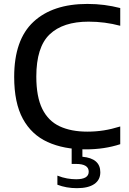

<svg xmlns="http://www.w3.org/2000/svg" viewBox="-20 -770 674 1002"><path d="M428 9.5Q312.5 9.5 228.5 -28.8Q144.5 -67 99.2 -150.2Q54 -233.5 54 -368.5Q54 -562.5 154.5 -656Q255 -749.5 436 -749.5Q482.5 -749.5 524.5 -744Q566.5 -738.5 607.5 -728V-635.5Q527.5 -657 442.5 -657Q308.5 -657 239 -590.5Q169.5 -524 169.5 -370.5Q169.5 -264.5 200.8 -201.5Q232 -138.5 291.5 -110.8Q351 -83 435.5 -83Q480 -83 521.2 -89.5Q562.5 -96 607.5 -110V-17.5Q525 9.5 428 9.5ZM381.5 212Q326 212 279.5 194V146.5Q306 157 330.2 161.2Q354.5 165.5 377.5 165.5Q443 165.5 443 126Q443 85.5 377 85.5H354V-10H410V48Q503.5 56.5 503.5 129Q503.5 169 472 190.5Q440.5 212 381.5 212Z"/></svg>

Font: Encode Sans SemiExpanded SemiExpanded Medium
Style: Regular
Weight: 500
Width: 6
Designer: Multiple Designers
Foundry: Impallari Type
Version: Version 3.000; ttfautohint (v1.8.3) -l 8 -r 50 -G 200 -x 14 